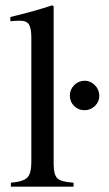

<svg xmlns="http://www.w3.org/2000/svg" viewBox="-20 -703 410 723"><path d="M354 -342Q354 -320 337.5 -304Q321 -288 298 -288Q275 -288 259 -304Q243 -320 243 -343Q243 -366 259.5 -382.5Q276 -399 299 -399Q321 -399 337.5 -382Q354 -365 354 -342ZM257 0H21V-15Q68 -19 83 -34.5Q98 -50 98 -92V-561Q98 -597 89 -611Q80 -625 56 -625Q35 -625 19 -623V-639Q114 -662 177 -683L182 -679V-87Q182 -45 196 -31.5Q210 -18 257 -15Z"/></svg>

Font: STIX MathJax Latin
Style: Regular
Weight: 400
Designer: MicroPress Inc., with final additions and corrections provided by Coen Hoffman, Elsevier (retired)
Version: Version 1.1.1